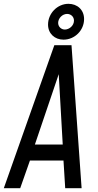

<svg xmlns="http://www.w3.org/2000/svg" viewBox="-33 -987 512 1007"><path d="M300 -779C359 -779 408 -828 408 -887C408 -936 372 -967 326 -967C268 -967 219 -917 219 -858C219 -811 254 -779 300 -779ZM319 -914C338 -914 355 -900 355 -879C355 -852 330 -832 307 -832C289 -832 272 -846 272 -867C272 -891 294 -914 319 -914ZM252 -750 -13 0H73L124 -145H300L309 0H395L342 -750ZM150 -229 275 -598 296 -229Z"/></svg>

Font: Mohave
Style: Italic
Weight: 400
Italic angle: -8°
Designer: Gumpita Rahayu
Foundry: Tokotype
Version: Version 2.002;PS 002.002;hotconv 1.0.88;makeotf.lib2.5.64775